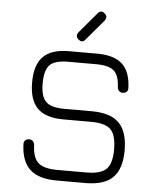

<svg xmlns="http://www.w3.org/2000/svg" viewBox="-58 -903 777 951"><g transform="rotate(5 331.0 -427.5)"><path d="M306.5 -706.5C306.5 -706.5 306.5 -706.5 306.5 -706.5C294.5 -717 293.5 -728.5 303 -741.5C303 -741.5 303 -741.5 303 -741.5C303 -741.5 389 -843 389 -843C399.5 -856.5 411.5 -857.5 424 -846.5C424 -846.5 424 -846.5 424 -846.5C436.5 -836 437.5 -824 427.5 -811C427.5 -811 427.5 -811 427.5 -811C427.5 -811 341.5 -709.5 341.5 -709.5C331 -696 319.5 -695 306.5 -706.5ZM403 -1C403 -1 259 -1 259 -1C199.5 -1 155 -14.5 126.5 -41C97.5 -67.5 82 -109 80 -166C80 -166 80 -166 80 -166C79.5 -174 82 -180.5 87 -185.5C91.5 -190 98 -192.5 106 -192.5C106 -192.5 106 -192.5 106 -192.5C114 -192.5 120.5 -190 125 -185.5C129.5 -181 132.5 -174.5 133 -166.5C133 -166.5 133 -166.5 133 -166.5C134.5 -124.5 144.5 -95 163 -78.5C181.5 -62 213.5 -53.5 259 -53.5C259 -53.5 259 -53.5 259 -53.5C259 -53.5 403 -53.5 403 -53.5C450.5 -53.5 483.5 -63 502 -81.5C520.5 -100 529.5 -132.5 529.5 -179C529.5 -179 529.5 -179 529.5 -179C529.5 -226.5 520.5 -259.5 502 -278C483.5 -296.5 450.5 -305.5 403 -305.5C403 -305.5 403 -305.5 403 -305.5C403 -305.5 266 -305.5 266 -305.5C207.5 -305.5 164.5 -319 137 -346.5C109.5 -374 96 -416.5 96 -475C96 -475 96 -475 96 -475C96 -533.5 109.5 -576 137 -603.5C164 -631 206.5 -644.5 265 -644.5C265 -644.5 265 -644.5 265 -644.5C265 -644.5 405 -644.5 405 -644.5C461 -644.5 502.5 -632 530 -607C557 -582 571.5 -542.5 573.5 -489C573.5 -489 573.5 -489 573.5 -489C574 -481 572 -474.5 567.5 -470C562.5 -465 556 -462.5 547.5 -462.5C547.5 -462.5 547.5 -462.5 547.5 -462.5C540 -462.5 533.5 -465 529 -469.5C524.5 -474 521.5 -480.5 521 -488.5C521 -488.5 521 -488.5 521 -488.5C519.5 -527 510.5 -553.5 493 -569C475.5 -584.5 446.5 -592 405 -592C405 -592 405 -592 405 -592C405 -592 265 -592 265 -592C221.5 -592 191 -583.5 174 -566.5C157 -549 148.5 -518.5 148.5 -475C148.5 -475 148.5 -475 148.5 -475C148.5 -431.5 157 -401 174.5 -384C191.5 -366.5 222 -358 266 -358C266 -358 266 -358 266 -358C266 -358 403 -358 403 -358C465 -358 510.5 -343.5 539 -315C567.5 -286 582 -240.5 582 -179C582 -179 582 -179 582 -179C582 -117.5 567.5 -72.5 539 -44C510.5 -15.5 465 -1 403 -1C403 -1 403 -1 403 -1Z"/></g></svg>

Font: Jura-Fortis-Regular
Style: Regular
Weight: 500
Designer: Daniel Johnson, Alexei Vanyashin, Mirko Velimirovic
Foundry: Daniel Johnson
Version: ""